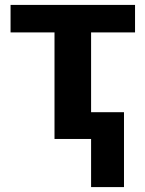

<svg xmlns="http://www.w3.org/2000/svg" viewBox="-20 -566 590 782"><path d="M530 -546V-434H351V-109H485V196H351V0H202V-434H23V-546Z"/></svg>

Font: Noto Sans
Style: Bold
Weight: 700
Designer: Monotype Design Team
Foundry: Monotype Imaging Inc.
Version: Version 2.000;GOOG;noto-source:20170915:90ef993387c0; ttfaut